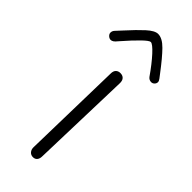

<svg xmlns="http://www.w3.org/2000/svg" viewBox="-238 -762 791 791"><g transform="rotate(45 157.0 -367.0)"><path d="M125 -35 135 -475Q135 -490 142.5 -497.5Q150 -505 162 -505Q175 -505 182.5 -497.5Q190 -490 190 -475L177 -35Q177 -21 170.5 -13Q164 -5 152 -5Q140 -5 132.5 -13.5Q125 -22 125 -35ZM258 -578Q226 -624 198.5 -654Q171 -684 160 -684Q144 -684 62 -590Q49 -573 37 -573Q29 -573 22 -579.5Q15 -586 15 -594Q15 -604 23 -612L47 -638Q83 -678 111 -703.5Q139 -729 158 -729Q183 -729 211 -700.5Q239 -672 279 -619L292 -602Q298 -594 298 -588Q298 -580 292 -574Q286 -568 278 -568Q266 -568 258 -578Z"/></g></svg>

Font: Mali Light
Style: Regular
Weight: 300
Designer: Kitiyaporn Chalermlarp | Katatrad Aksorn Co.,Ltd.
Foundry: Cadson Demak Co.,Ltd.
Version: Version 1.000; ttfautohint (v1.6)